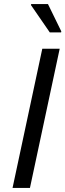

<svg xmlns="http://www.w3.org/2000/svg" viewBox="-20 -929 323 949"><path d="M133 -904 226 -769H282L283 -774L217 -909H134ZM189 -688 42 0H128L275 -688Z"/></svg>

Font: Saira UNSAM
Style: Italic
Weight: 400
Italic angle: -12°
Designer: Hector Gatti with collaboration of the Omnibus-Type team
Foundry: Omnibus-Type
Version: Version 0.072;PS 000.072;hotconv 1.0.88;makeotf.lib2.5.64775